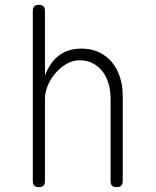

<svg xmlns="http://www.w3.org/2000/svg" viewBox="-20 -760 640 790"><path d="M165 -355V-15Q165 -2 159 4Q153 10 140 10Q127 10 121 4Q115 -2 115 -15V-715Q115 -728 121 -734Q127 -740 140 -740Q153 -740 159 -734Q165 -728 165 -715V-449Q185 -503 222.5 -531.5Q260 -560 315 -560Q356 -560 387.5 -545Q419 -530 440.5 -504Q462 -478 473.5 -443Q485 -408 485 -367V-15Q485 -2 479 4Q473 10 460 10Q447 10 441 4Q435 -2 435 -15V-355Q435 -386 427 -414.5Q419 -443 403 -464.5Q387 -486 363 -499Q339 -512 308 -512Q280 -512 254.5 -497.5Q229 -483 209 -460Q189 -437 177 -409Q165 -381 165 -355Z"/></svg>

Font: Maple Mono Thin
Style: Regular
Weight: 250
Monospace: yes
Designer: subframe7536
Version: Version 7.000